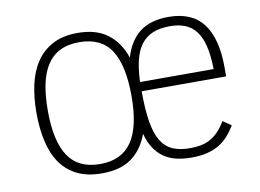

<svg xmlns="http://www.w3.org/2000/svg" viewBox="-64 -621 989 730"><g transform="rotate(-10 431.0 -256.0)"><path d="M477.1 -266.1Q477.1 -197.3 484.6 -150.1Q492.2 -103 509 -74.5Q525.9 -45.9 553.5 -33.4Q581.1 -21 621.1 -21Q644.5 -21 663.8 -24.9Q683.1 -28.8 700 -38.1Q716.8 -47.4 731.4 -62.7Q746.1 -78.1 759.8 -101.1L792 -79.1Q778.8 -57.1 763.4 -39.8Q748 -22.5 727.8 -10.3Q707.5 2 681.4 8.5Q655.3 15.1 621.1 15.1Q587.9 15.1 561 8.5Q534.2 2 513.4 -12.7Q492.7 -27.3 477.8 -50.3Q462.9 -73.2 454.1 -106Q433.6 -48.8 390.6 -16.8Q347.7 15.1 274.9 15.1Q219.2 15.1 179.9 -4.2Q140.6 -23.4 116 -58.8Q91.3 -94.2 80.1 -144Q68.8 -193.8 68.8 -254.9Q68.8 -313 79.8 -362.8Q90.8 -412.6 115.2 -449Q139.6 -485.4 179 -506.1Q218.3 -526.9 274.9 -526.9Q347.2 -526.9 391.1 -493.4Q435.1 -460 455.1 -399.9Q473.6 -463.4 515.1 -495.1Q556.6 -526.9 626 -526.9Q716.8 -526.9 760 -469.5Q803.2 -412.1 803.2 -300.8V-266.1ZM761.2 -301.8Q760.3 -354.5 751.5 -390.6Q742.7 -426.8 725.8 -449Q709 -471.2 683.8 -481.2Q658.7 -491.2 626 -491.2Q586.9 -491.2 559.6 -480Q532.2 -468.8 514.4 -445.6Q496.6 -422.4 487.8 -386.7Q479 -351.1 477.1 -301.8ZM436 -254.9Q436 -374 397.9 -432.6Q359.9 -491.2 274.9 -491.2Q231.4 -491.2 200.7 -475.8Q169.9 -460.4 150.4 -430.4Q130.9 -400.4 121.8 -356.4Q112.8 -312.5 112.8 -254.9Q112.8 -136.7 151.9 -78.9Q190.9 -21 274.9 -21Q356.4 -21 396.2 -78.1Q436 -135.3 436 -254.9Z"/></g></svg>

Font: Clear Sans Thin
Style: Regular
Weight: 250
Foundry: Intel Corporation
Version: Version 1.00